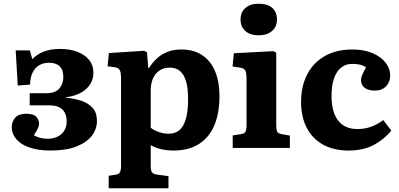

<svg xmlns="http://www.w3.org/2000/svg" viewBox="-20 -792 2138 1028"><path d="M250 14Q185 14 138.5 -2Q92 -18 67.5 -46.5Q43 -75 43 -110Q43 -142 62 -162.5Q81 -183 119 -183Q160 -183 174.5 -166.5Q189 -150 189 -131Q189 -117 181.5 -102Q174 -87 161 -68Q176 -59 194.5 -54Q213 -49 236 -49Q262 -49 285 -59Q308 -69 322.5 -90Q337 -111 337 -142Q337 -170 326.5 -189.5Q316 -209 295.5 -218.5Q275 -228 242 -228H139V-293H231Q276 -293 297.5 -318Q319 -343 319 -379Q319 -418 299.5 -437Q280 -456 242 -456Q212 -456 189.5 -442.5Q167 -429 154.5 -403.5Q142 -378 141 -339L75 -334L64 -522H140L153 -475Q176 -500 212.5 -515Q249 -530 302 -530Q352 -530 392 -515.5Q432 -501 456 -472.5Q480 -444 480 -401Q480 -368 463 -341Q446 -314 413 -295.5Q380 -277 332 -271V-269Q377 -265 415 -252.5Q453 -240 476 -214.5Q499 -189 499 -144Q499 -101 472 -65.5Q445 -30 390 -8Q335 14 250 14Z M562 216V149L601 143Q615 141 621.5 131.5Q628 122 628 95V-369Q628 -405 621 -417Q614 -429 594 -432L556 -437L563 -508L751 -520L767 -512L774 -426H776Q796 -457 820.5 -479.5Q845 -502 877 -514.5Q909 -527 951 -527Q1015 -527 1060.5 -498Q1106 -469 1130.5 -413Q1155 -357 1155 -275Q1155 -187 1128 -122Q1101 -57 1046 -21.5Q991 14 909 14Q874 14 842 6.5Q810 -1 787 -15V95Q787 120 793.5 130Q800 140 821 143L882 151V216ZM882 -76Q918 -76 941 -95.5Q964 -115 975.5 -156.5Q987 -198 987 -262Q987 -320 976 -357Q965 -394 943.5 -412Q922 -430 889 -430Q857 -430 834 -414.5Q811 -399 799 -372Q787 -345 787 -307V-108Q803 -95 829.5 -85.5Q856 -76 882 -76Z M1226 0V-67L1272 -74Q1289 -77 1294.5 -87Q1300 -97 1300 -123V-368Q1300 -402 1293.5 -414.5Q1287 -427 1264 -430L1225 -436L1232 -507L1444 -518L1459 -510V-121Q1459 -100 1463 -89Q1467 -78 1487 -74L1532 -66V0ZM1365 -603Q1320 -603 1294 -625.5Q1268 -648 1268 -688Q1268 -726 1293.5 -749Q1319 -772 1365 -772Q1413 -772 1438 -749.5Q1463 -727 1463 -688Q1463 -649 1436.5 -626Q1410 -603 1365 -603Z M1846 14Q1766 14 1709 -18Q1652 -50 1622 -108.5Q1592 -167 1592 -246Q1592 -330 1624.5 -393Q1657 -456 1718.5 -491.5Q1780 -527 1866 -527Q1929 -527 1974.5 -507.5Q2020 -488 2044.5 -456.5Q2069 -425 2069 -389Q2069 -366 2060 -348Q2051 -330 2033 -318.5Q2015 -307 1986 -307Q1952 -307 1932.5 -322Q1913 -337 1913 -363Q1913 -375 1919 -390Q1925 -405 1940 -431Q1924 -442 1906.5 -446Q1889 -450 1865 -450Q1832 -450 1807 -430.5Q1782 -411 1768.5 -372.5Q1755 -334 1755 -279Q1755 -192 1790.5 -146.5Q1826 -101 1894 -101Q1931 -101 1964.5 -112.5Q1998 -124 2032 -149L2075 -93Q2038 -46 1981.5 -16Q1925 14 1846 14Z"/></svg>

Font: Literata 18pt
Style: Bold
Weight: 700
Designer: Latin by Veronika Burian and Jose Scaglione. Greek by Irene Vlachou. Cyrillic by Vera Evstafieva.
Foundry: TypeTogether
Version: Version 3.103;gftools[0.9.29]